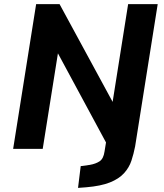

<svg xmlns="http://www.w3.org/2000/svg" viewBox="-20 -725 800 935"><path d="M360 190 373 84 417 78Q446 73 465 60.5Q484 48 489 13L504 -79L512 -2L259 -471H263L188 0H44L156 -705H270L530 -226H528L604 -705H748L638 -12Q631 24 620 57.5Q609 91 584 118.5Q559 146 515 163.5Q471 181 400 187Z"/></svg>

Font: Nunito Sans 7pt SemiCondensed ExtraBold
Style: Italic
Weight: 800
Width: 4
Italic angle: -9°
Designer: Vernon Adams
Foundry: Vernon Adams
Version: Version 3.101;gftools[0.9.27]